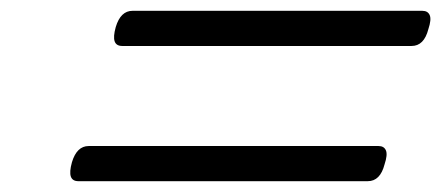

<svg xmlns="http://www.w3.org/2000/svg" viewBox="-20 -615 816 355"><path d="M206 -530Q195 -530 192 -538.5Q189 -547 194 -565Q203 -595 225 -595H761Q771 -595 774.5 -587Q778 -579 772 -561Q764 -530 741 -530ZM125 -280Q114 -280 111 -288.5Q108 -297 113 -315Q122 -345 144 -345H680Q690 -345 693.5 -337Q697 -329 691 -311Q683 -280 660 -280Z"/></svg>

Font: Playwrite CO Light
Style: Regular
Weight: 300
Version: Version 1.002